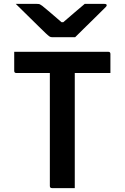

<svg xmlns="http://www.w3.org/2000/svg" viewBox="-20 -966 640 986"><path d="M364 0H247Q236 0 236 -11V-591H64Q53 -591 53 -602V-700H536Q547 -700 547 -689V-591H364ZM366 -775H247Q240 -775 234.5 -778.5Q229 -782 215 -795Q205 -805 178.5 -830.5Q152 -856 120.5 -887.5Q89 -919 61 -946H169Q180 -946 184.5 -944Q189 -942 197 -936Q211 -925 235.5 -904Q260 -883 296 -852H305Q339 -882 366 -904.5Q393 -927 415 -946H516Q528 -946 528 -939Q528 -935 524 -931Q520 -927 506 -913Q489 -896 462.5 -870Q436 -844 410 -818.5Q384 -793 366 -775Z"/></svg>

Font: Recursive Mn Lnr St SmB
Style: Regular
Weight: 600
Monospace: yes
Version: Version 1.079;hotconv 1.0.112;makeotfexe 2.5.65598; ttfautoh